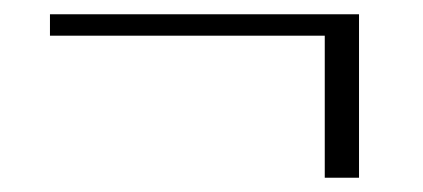

<svg xmlns="http://www.w3.org/2000/svg" viewBox="-20 -342 593 269"><path d="M50 -322H483V-93H435V-292H50Z"/></svg>

Font: Moderustic SemiBold
Style: Regular
Weight: 600
Designer: Tural Alisoy
Foundry: TAFT Foundry
Version: Version 2.120